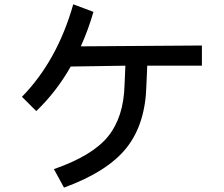

<svg xmlns="http://www.w3.org/2000/svg" viewBox="-20 -813 1040 892"><path d="M918 -507.8H664.1L660.2 -418Q656.2 -238.3 568.4 -127Q480.5 -15.6 277.3 58.6L230.5 -27.3Q410.2 -89.8 482.4 -179.7Q554.7 -269.5 558.6 -418L562.5 -507.8L308.6 -503.9Q242.2 -386.7 148.4 -296.9L82 -363.3Q246.1 -531.2 320.3 -793L414.1 -757.8Q390.6 -675.8 355.5 -597.7L918 -601.6Z"/></svg>

Font: WenQuanYi Micro Hei
Style: Regular
Weight: 400
Foundry: Ascender Corporation
Version: Version 0.2.0-beta